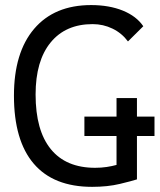

<svg xmlns="http://www.w3.org/2000/svg" viewBox="-20 -723 626 753"><path d="M341.3 9.8Q189.9 9.8 112.3 -81.1Q34.7 -171.9 34.7 -347.7Q34.7 -517.1 114 -610.1Q193.4 -703.1 337.4 -703.1Q408.2 -703.1 461.7 -681.4Q515.1 -659.7 542 -620.1L481.9 -560.5Q457.5 -593.3 421.1 -610.8Q384.8 -628.4 343.3 -628.4Q237.3 -628.4 178.5 -556.4Q119.6 -484.4 119.6 -352.5Q119.6 -211.4 179.2 -138.2Q238.8 -64.9 353 -64.9Q377 -64.9 398.2 -68.1Q419.4 -71.3 437 -76.2V-189.5H311V-265.6H437V-338.4H517.1V-265.6H585.9V-189.5H517.1V-19.5Q497.6 -13.2 450 -1.7Q402.3 9.8 341.3 9.8Z"/></svg>

Font: Cascadia Mono NF SemiLight
Style: Regular
Weight: 350
Monospace: yes
Designer: Aaron Bell
Foundry: Saja Typeworks
Version: Version 2404.023; ttfautohint (v1.8.4)